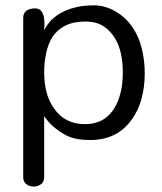

<svg xmlns="http://www.w3.org/2000/svg" viewBox="-20 -515 607 720"><path d="M145.6 -402.5Q181 -469.6 268.4 -488.6Q293.7 -494.9 333.5 -494.9Q373.4 -494.9 412 -472.8Q450.6 -450.6 475.3 -415.2Q500 -379.7 511.4 -334.2Q522.8 -288.6 522.8 -239.2Q522.8 -189.9 510.8 -144.9Q498.7 -100 473.4 -65.8Q419 10.1 317.7 10.1Q263.3 10.1 230.4 -6.3Q174.7 -35.4 145.6 -79.7V149.4Q145.6 167.1 133.5 175.9Q121.5 184.8 106.3 184.8Q91.1 184.8 79.1 175.9Q67.1 167.1 67.1 149.4V-448.1Q67.1 -465.8 79.1 -474.7Q91.1 -483.5 111.4 -483.5Q153.2 -483.5 145.6 -402.5ZM182.3 -108.9Q222.8 -49.4 298.7 -49.4Q373.4 -49.4 410.1 -111.4Q440.5 -163.3 440.5 -243Q440.5 -368.4 368.4 -416.5Q341.8 -434.2 298.7 -434.2Q255.7 -434.2 225.3 -419Q194.9 -403.8 177.8 -377.8Q160.8 -351.9 153.2 -316.5Q145.6 -281 145.6 -242.4Q145.6 -203.8 154.4 -169.6Q163.3 -135.4 182.3 -108.9Z"/></svg>

Font: Mandali
Style: Regular
Weight: 400
Designer: Purushoth Kumar Guthula
Foundry: Silikandhra, Hyderabad
Version: Version 1.0.5; ttfautohint (v1.2.25-373a) -l 7 -r 28 -G 50 -